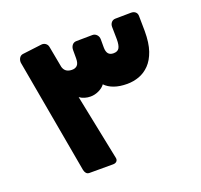

<svg xmlns="http://www.w3.org/2000/svg" viewBox="-111 -737 906 866"><g transform="rotate(-20 342.5 -304.0)"><path d="M177 5Q167 5 161.5 -1.5Q156 -8 154 -18L56 -568Q55 -581 61.5 -591Q68 -601 80 -602L169 -613Q181 -615 190.5 -608.5Q200 -602 202 -590L221 -488Q229 -460 260 -459Q277 -458 287 -467.5Q297 -477 297 -501V-541Q297 -555 304.5 -564.5Q312 -574 325 -574L402 -575Q414 -575 422.5 -566Q431 -557 431 -543V-505Q431 -485 439 -475Q447 -465 464 -465Q484 -465 491.5 -478Q499 -491 499 -519L498 -579Q498 -592 505.5 -600.5Q513 -609 525 -609L600 -610Q613 -610 621 -603Q629 -596 629 -583L630 -511Q630 -454 617 -416.5Q604 -379 582 -356.5Q560 -334 532.5 -324Q505 -314 475 -314Q439 -314 412.5 -323.5Q386 -333 370 -350Q360 -336 340.5 -326.5Q321 -317 300 -317Q286 -317 272.5 -321Q259 -325 248 -333L312 -18Q314 -8 308 -1.5Q302 5 290 5Z"/></g></svg>

Font: Rubik ExtraBold
Style: Italic
Weight: 800
Italic angle: -12°
Designer: Hubert and Fischer
Foundry: Hubert and Fischer
Version: Version 2.300;gftools[0.9.30]